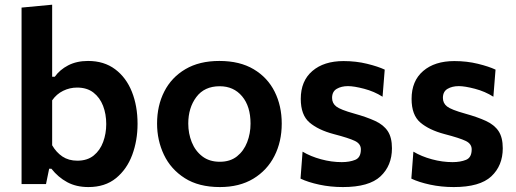

<svg xmlns="http://www.w3.org/2000/svg" viewBox="-20 -764 2142 797"><path d="M347 12.5Q296.5 12.5 259 -7.8Q221.5 -28 193.5 -63.5H184L171 0H69.5V-732.5L196.5 -744.5V-445.5H207.5Q228 -474.5 263.2 -492.8Q298.5 -511 345.5 -511Q412 -511 458 -476.5Q504 -442 527.5 -383Q551 -324 551 -250Q551 -180.5 528.8 -120.8Q506.5 -61 461.2 -24.2Q416 12.5 347 12.5ZM301 -97Q342.5 -97 369 -118.5Q395.5 -140 408.2 -174.8Q421 -209.5 421 -249Q421 -290.5 407.8 -324.8Q394.5 -359 367.8 -379.8Q341 -400.5 300 -400.5Q269.5 -400.5 242 -387Q214.5 -373.5 196.5 -347.5V-161Q213.5 -131.5 239.2 -114.2Q265 -97 301 -97Z M893 12.5Q805 12.5 747 -24.5Q689 -61.5 660.5 -121.5Q632 -181.5 632 -251Q632 -325.5 662 -384.2Q692 -443 749.8 -477Q807.5 -511 890.5 -511Q975.5 -511 1033.2 -476.5Q1091 -442 1120.2 -383.2Q1149.5 -324.5 1149.5 -251Q1149.5 -176 1119.2 -116.5Q1089 -57 1031.5 -22.2Q974 12.5 893 12.5ZM892.5 -92.5Q935.5 -92.5 963.8 -115Q992 -137.5 1006 -173.8Q1020 -210 1020 -251Q1020 -322.5 985 -364.2Q950 -406 892 -406Q828.5 -406 795 -361.2Q761.5 -316.5 761.5 -251Q761.5 -210 776 -173.8Q790.5 -137.5 819.8 -115Q849 -92.5 892.5 -92.5Z M1403.5 12.5Q1352 12.5 1305.5 2.5Q1259 -7.5 1227.5 -22.5L1236 -134.5Q1269.5 -114.5 1312.8 -102.8Q1356 -91 1398.5 -91Q1431 -91 1454.5 -100.5Q1478 -110 1478 -144Q1478 -167 1453.2 -179Q1428.5 -191 1365 -207.5Q1301 -224.5 1264.8 -255.5Q1228.5 -286.5 1228.5 -353.5Q1228.5 -428 1276.5 -469.2Q1324.5 -510.5 1406 -510.5Q1458 -510.5 1503.8 -499.2Q1549.5 -488 1577 -475L1568 -362.5Q1533.5 -384.5 1491.5 -395.5Q1449.5 -406.5 1424.5 -406.5Q1397 -406.5 1377.8 -395.2Q1358.5 -384 1358.5 -357.5Q1358.5 -335.5 1375.8 -322Q1393 -308.5 1450.5 -292.5Q1502.5 -278 1537.2 -262Q1572 -246 1589.5 -219.8Q1607 -193.5 1607 -148.5Q1607 -76.5 1559.5 -32Q1512 12.5 1403.5 12.5Z M1863.5 12.5Q1812 12.5 1765.5 2.5Q1719 -7.5 1687.5 -22.5L1696 -134.5Q1729.5 -114.5 1772.8 -102.8Q1816 -91 1858.5 -91Q1891 -91 1914.5 -100.5Q1938 -110 1938 -144Q1938 -167 1913.2 -179Q1888.5 -191 1825 -207.5Q1761 -224.5 1724.8 -255.5Q1688.5 -286.5 1688.5 -353.5Q1688.5 -428 1736.5 -469.2Q1784.5 -510.5 1866 -510.5Q1918 -510.5 1963.8 -499.2Q2009.5 -488 2037 -475L2028 -362.5Q1993.5 -384.5 1951.5 -395.5Q1909.5 -406.5 1884.5 -406.5Q1857 -406.5 1837.8 -395.2Q1818.5 -384 1818.5 -357.5Q1818.5 -335.5 1835.8 -322Q1853 -308.5 1910.5 -292.5Q1962.5 -278 1997.2 -262Q2032 -246 2049.5 -219.8Q2067 -193.5 2067 -148.5Q2067 -76.5 2019.5 -32Q1972 12.5 1863.5 12.5Z"/></svg>

Font: Heraclito SemiBold
Style: Regular
Weight: 600
Designer: Kostas Bartsokas (font) & Cristiano Sobral (main changes)
Foundry: Kostas Bartsokas (font) & Cristiano Sobral (main changes)
Version: Version 1.00;July 8, 2020;FontCreator 13.0.0.2655 64-bit